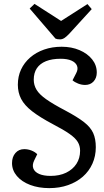

<svg xmlns="http://www.w3.org/2000/svg" viewBox="-20 -956 537 990"><path d="M474 -197Q474 -151 456.5 -112Q439 -73 407 -45Q375 -17 331 -1.5Q287 14 234 14Q179 14 135.5 -2.5Q92 -19 67 -48.5Q42 -78 42 -115Q42 -147 59.5 -167Q77 -187 105 -187Q124 -187 142 -180Q160 -173 172 -161L156 -128Q145 -105 152 -87Q159 -69 182 -59Q205 -49 241 -49Q287 -49 321 -65.5Q355 -82 374 -111Q393 -140 393 -179Q393 -204 381 -224Q369 -244 338.5 -265.5Q308 -287 254 -315Q186 -351 146 -382Q106 -413 89 -446Q72 -479 72 -519Q72 -562 88.5 -597.5Q105 -633 135.5 -659.5Q166 -686 207.5 -700.5Q249 -715 298 -715Q349 -715 390 -697.5Q431 -680 455 -650Q479 -620 479 -582Q479 -554 462.5 -536Q446 -518 419 -518Q401 -518 383 -525Q365 -532 354 -542L373 -579Q384 -600 377 -617Q370 -634 348.5 -643.5Q327 -653 293 -653Q248 -653 217 -640.5Q186 -628 170 -604Q154 -580 154 -545Q154 -517 168.5 -493Q183 -469 218.5 -444Q254 -419 317 -386Q379 -353 413 -326.5Q447 -300 460.5 -270Q474 -240 474 -197ZM133 -912 158 -936 295 -848 431 -935 453 -909 338 -783Q323 -767 312 -760Q301 -753 290 -753Q281 -753 276 -754Q271 -755 266 -757Z"/></svg>

Font: Literata
Style: Italic
Weight: 400
Italic angle: -2°
Designer: Latin by Veronika Burian and Jose Scaglione. Greek by Irene Vlachou. Cyrillic by Vera Evstafieva
Foundry: TypeTogether
Version: Version 3.103;gftools[0.9.29]